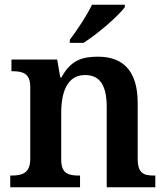

<svg xmlns="http://www.w3.org/2000/svg" viewBox="-20 -786 699 806"><path d="M273 -619V-606H330C389 -642 479 -721 504 -756V-766H366C345 -721 302 -657 273 -619ZM23 0H316V-49H312C268 -49 237 -57 237 -115V-313C237 -397 261 -471 337 -471C404 -471 428 -421 428 -335V0H632V-49H628C583 -49 558 -58 558 -120V-354C558 -489 496 -548 392 -548C329 -548 278 -536 238 -461H233L220 -536H28V-487H32C76 -487 107 -478 107 -421V-119C107 -58 72 -49 27 -49H23Z"/></svg>

Font: Noto Serif Tamil SemiBold
Style: Regular
Weight: 600
Designer: Indian Type Foundry, Tom Grace, and the Monotype Design Team
Foundry: Monotype Imaging Inc.
Version: Version 2.004